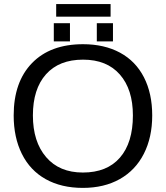

<svg xmlns="http://www.w3.org/2000/svg" viewBox="-20 -916 818 946"><path d="M730 -347.2C730 -419.4 716.4 -482.1 689.2 -535.2C662 -588.2 622.7 -628.7 571.3 -656.5C519.9 -684.3 459.1 -698.2 389.2 -698.2C281.7 -698.2 197.9 -667.2 137.7 -605.2C77.5 -543.2 47.4 -457.2 47.4 -347.2C47.4 -274.9 60.9 -211.7 87.9 -157.5C114.9 -103.3 154.1 -61.8 205.3 -33.2C256.6 -4.6 317.5 9.8 388.2 9.8C458.2 9.8 518.9 -4.7 570.3 -33.7C621.7 -62.7 661.2 -104.2 688.7 -158.2C716.2 -212.2 730 -275.2 730 -347.2ZM634.8 -347.2C634.8 -257.6 613.5 -188.4 571 -139.4C528.6 -90.4 467.6 -65.9 388.2 -65.9C311 -65.9 250.7 -91.2 207.3 -141.8C163.8 -192.5 142.1 -260.9 142.1 -347.2C142.1 -434.1 163.6 -501.6 206.5 -549.8C249.5 -598 310.4 -622.1 389.2 -622.1C467.3 -622.1 527.8 -597.7 570.6 -548.8C613.4 -500 634.8 -432.8 634.8 -347.2ZM457 -711.9H536.6V-801.8H457ZM245.1 -711.9H324.7V-801.8H245.1ZM524.9 -834V-896H256.8V-834Z"/></svg>

Font: Arimo
Style: Regular
Weight: 400
Designer: Steve Matteson
Foundry: Monotype Imaging Inc.
Version: Version 1.32